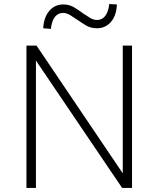

<svg xmlns="http://www.w3.org/2000/svg" viewBox="-20 -931 786 951"><path d="M111 0V-705H161L587 -74H588V-705H634V0H585L158 -631V0ZM232 -788 194 -791Q197 -845 224 -877Q251 -909 294 -909Q324 -909 349 -893.5Q374 -878 391 -865Q406 -855 424.5 -843.5Q443 -832 461 -832Q486 -832 501.5 -852.5Q517 -873 521 -911L559 -909Q557 -854 529.5 -822.5Q502 -791 460 -791Q429 -791 404.5 -806Q380 -821 363 -833Q347 -844 328.5 -855.5Q310 -867 292 -867Q267 -867 251.5 -846.5Q236 -826 232 -788Z"/></svg>

Font: Nunito Sans 7pt SemiCondensed ExtraLight
Style: Regular
Weight: 250
Width: 4
Designer: Vernon Adams
Foundry: Vernon Adams
Version: Version 3.101;gftools[0.9.27]